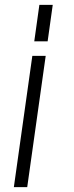

<svg xmlns="http://www.w3.org/2000/svg" viewBox="-20 -560 304 790"><path d="M37 210 113 -330H168L92 210ZM121 -390 142 -540H197L176 -390Z"/></svg>

Font: Mohave Light Light
Style: Italic
Weight: 300
Italic angle: -8°
Version: Version 2.003